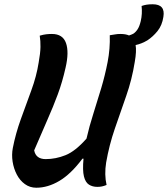

<svg xmlns="http://www.w3.org/2000/svg" viewBox="-20 -866 786 899"><path d="M150 13Q120 13 96.5 -4Q73 -21 58.5 -49Q44 -77 39 -109.5Q34 -142 40 -173Q53 -240 77.5 -308Q102 -376 126.5 -442.5Q151 -509 161 -573Q169 -617 169.5 -646Q170 -675 166 -699Q183 -704 196.5 -705.5Q210 -707 223 -707Q274 -707 289 -664.5Q304 -622 287 -549Q272 -482 250.5 -424Q229 -366 201.5 -304Q174 -242 140 -162Q148 -121 194 -121Q241 -121 287 -139.5Q333 -158 385 -217Q398 -274 417 -333.5Q436 -393 454 -453.5Q472 -514 484 -576Q496 -638 494 -701Q509 -703 519.5 -705Q530 -707 543 -707Q569 -707 584 -700Q594 -703 604 -708Q615 -715 624 -728.5Q633 -742 639 -767Q647 -801 643 -838Q654 -842 666 -844Q678 -846 695 -846Q755 -846 745 -787Q739 -747 717.5 -720.5Q696 -694 670 -677Q643 -661 615 -655Q620 -627 611 -576Q598 -494 571 -417Q544 -340 517.5 -263Q491 -186 477 -105Q468 -48 479 0Q467 5 457 7Q447 9 436 9Q413 9 396.5 -1.5Q380 -12 373 -40Q366 -68 371 -123H366Q312 -51 258 -19Q204 13 150 13Z"/></svg>

Font: Recursive Mn Csl St SmB
Style: Italic
Weight: 600
Italic angle: -15°
Monospace: yes
Version: Version 1.079;hotconv 1.0.112;makeotfexe 2.5.65598; ttfautoh